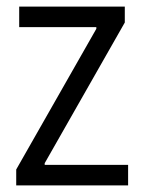

<svg xmlns="http://www.w3.org/2000/svg" viewBox="-20 -560 436 580"><path d="M29 -48 271 -473V-478H38V-540H357V-492L115 -67V-62H367V0H29Z"/></svg>

Font: Encode Sans Compressed
Style: Regular
Weight: 400
Designer: Pablo Impallari, Andres Torresi
Foundry: Pablo Impallari, Andres Torresi
Version: Version 1.000; ttfautohint (v1.00) -l 8 -r 50 -G 200 -x 14 -